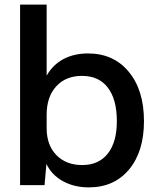

<svg xmlns="http://www.w3.org/2000/svg" viewBox="-20 -810 689 840"><path d="M67.9 0V-790H184.1V-479Q211.4 -527.3 258.1 -551.8Q304.7 -576.2 365.2 -576.2Q477.1 -576.2 543.5 -495.8Q609.9 -415.5 609.9 -279.8Q609.9 -147 544.7 -68.6Q479.5 9.8 368.2 9.8Q304.7 9.8 255.4 -17.3Q206.1 -44.4 183.1 -92.8L174.8 0ZM184.1 -249Q184.1 -175.3 226.6 -131.6Q269 -87.9 339.8 -87.9Q412.1 -87.9 451.7 -138.2Q491.2 -188.5 491.2 -279.8Q491.2 -375 451.9 -426.5Q412.6 -478 338.9 -478Q267.6 -478 225.8 -432.1Q184.1 -386.2 184.1 -308.1Z"/></svg>

Font: BDO Grotesk Medium
Style: Regular
Weight: 500
Designer: Deni Anggara
Foundry: Lokal Container
Version: Version 2.000